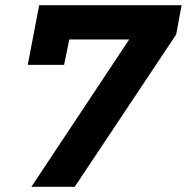

<svg xmlns="http://www.w3.org/2000/svg" viewBox="-20 -720 720 740"><path d="M131 -700H680L659 -587L268 0H101L478 -568H247L227 -470H87Z"/></svg>

Font: Gontserrat SemiBold
Style: Italic
Weight: 600
Italic angle: -11.3°
Designer: Julieta Ulanovsky
Foundry: Julieta Ulanovsky
Version: Version 6.001